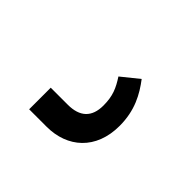

<svg xmlns="http://www.w3.org/2000/svg" viewBox="-37 -55 327 327"><g transform="rotate(-45 126.5 108.5)"><path d="M119 173C156 173 181 159 202 143L177 112C160 123 147 129 124 129C96 129 82 114 82 85V44H30V86C30 136 62 173 119 173Z"/></g></svg>

Font: FiraGO Light
Style: Regular
Weight: 300
Designer: bBox Type
Foundry: bBox Type GmbH
Version: Version 1.001;PS 001.001;hotconv 1.0.88;makeotf.lib2.5.64775